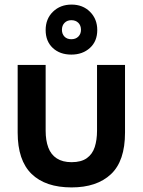

<svg xmlns="http://www.w3.org/2000/svg" viewBox="-20 -810 622 837"><path d="M292 7Q178 7 117.5 -52Q57 -111 57 -232V-527H179V-240Q179 -198 190.5 -167Q202 -136 227.5 -119.5Q253 -103 292 -103Q334 -103 358.5 -120.5Q383 -138 393 -169Q403 -200 403 -240V-527H525V-232Q525 -108 463.5 -50.5Q402 7 292 7ZM291 -572Q241 -572 210 -601Q179 -630 179 -679Q179 -728 211 -759Q243 -790 292 -790Q341 -790 372.5 -758.5Q404 -727 404 -679Q404 -630 372 -601Q340 -572 291 -572ZM291 -639Q310 -639 321.5 -650.5Q333 -662 333 -680Q333 -699 321.5 -710.5Q310 -722 291 -722Q273 -722 261.5 -710.5Q250 -699 250 -680Q250 -662 261 -650.5Q272 -639 291 -639Z"/></svg>

Font: Onest SemiBold
Style: Regular
Weight: 600
Designer: Dmitri Voloshin, Andrey Kudryavtsev
Foundry: Dmitri Voloshin, Andrey Kudryavtsev
Version: Version 1.000;gftools[0.9.33]